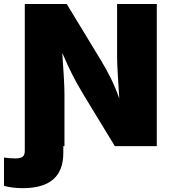

<svg xmlns="http://www.w3.org/2000/svg" viewBox="-80 -748 869 983"><path d="M-59.6 203.6V58.6Q-44.9 60.5 -31.2 61.8Q-17.6 63 -3.4 63Q25.4 63 36.1 54.4Q46.9 45.9 46.9 23.9V-727.5H261.7L435.1 -441.9Q462.4 -397 485.4 -351.3Q508.3 -305.7 530.8 -244.1Q527.3 -299.8 523.4 -360.4Q519.5 -420.9 519.5 -460.9V-727.5H722.7V0H507.8L346.2 -265.6Q312.5 -321.3 288.8 -368.7Q265.1 -416 238.8 -477.1Q243.2 -414.6 246.6 -358.2Q250 -301.8 250 -265.6V0H244.1V35.6Q244.1 215.3 37.1 215.3Q-16.1 215.3 -59.6 203.6Z"/></svg>

Font: Inter Black
Style: Regular
Weight: 900
Designer: Rasmus Andersson
Foundry: rsms
Version: Version 4.000;git-a52131595